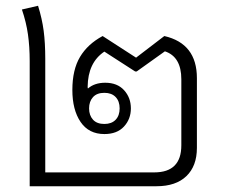

<svg xmlns="http://www.w3.org/2000/svg" viewBox="-20 -646 779 666"><path d="M83 0V-434Q83 -484 77 -526.5Q71 -569 56 -613L112 -626Q126 -581 131.5 -539Q137 -497 137 -442V-48H515Q609 -48 609 -142V-371Q609 -449 552 -468L454 -398H449L342 -467Q285 -429 284 -345Q284 -341 285 -339Q308 -359 345 -359Q387 -359 410.5 -333Q434 -307 434 -270Q434 -233 410 -207Q386 -181 342 -181Q288 -181 259.5 -223Q231 -265 231 -334Q231 -404 257.5 -448.5Q284 -493 336 -521L452 -446L550 -521Q663 -495 663 -375V-133Q663 -70 626.5 -35Q590 0 523 0ZM342 -216Q367 -216 381 -230.5Q395 -245 395 -270Q395 -295 381 -309.5Q367 -324 342 -324Q316 -324 302.5 -309Q289 -294 289 -270Q289 -246 302.5 -231Q316 -216 342 -216Z"/></svg>

Font: Noto Sans Thai Looped Light
Style: Regular
Weight: 300
Designer: Sasikarn Vongin, Ben Mitchell
Foundry: The Fontpad Ltd
Version: Version 1.001; ttfautohint (v1.8.4.7-5d5b)